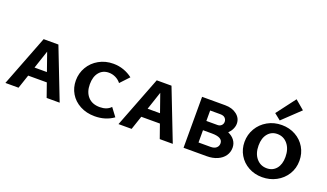

<svg xmlns="http://www.w3.org/2000/svg" viewBox="-71 -1202 2852 1675"><g transform="rotate(20 1355.0 -364.0)"><path d="M358 -128H185L142 0H20L203 -473H340L524 0H403ZM328 -213 269 -381 213 -213Z M590 -231Q590 -299 623.5 -356Q657 -413 716.5 -446.5Q776 -480 850 -480Q900 -480 945.5 -464Q991 -448 1028 -419L952 -338Q932 -364 902 -378.5Q872 -393 839 -393Q783 -393 749.5 -352.5Q716 -312 716 -242Q716 -169 755 -126Q794 -83 865 -83Q898 -83 924 -93Q950 -103 967 -122L1024 -46Q950 7 850 7Q773 7 713.5 -25Q654 -57 622 -111Q590 -165 590 -231Z M1408 -128H1235L1192 0H1070L1253 -473H1390L1574 0H1453ZM1378 -213 1319 -381 1263 -213Z M2076 -146Q2076 -104 2053 -71Q2030 -38 1987.5 -19Q1945 0 1889 0H1674V-473H1889Q1954 -473 1996.5 -440Q2039 -407 2039 -356Q2039 -331 2027 -305.5Q2015 -280 1994 -260Q2033 -243 2054.5 -213.5Q2076 -184 2076 -146ZM1781 -385V-288H1885Q1906 -288 1920 -301.5Q1934 -315 1934 -336Q1934 -355 1920 -370Q1906 -385 1874 -385ZM1964 -146Q1964 -202 1864 -202H1781V-88H1893Q1927 -88 1945.5 -104Q1964 -120 1964 -146Z M2322 -558 2456 -735 2541 -663 2381 -511ZM2156 -231Q2156 -299 2189.5 -356Q2223 -413 2282 -446.5Q2341 -480 2414 -480Q2484 -480 2541 -448.5Q2598 -417 2630.5 -362Q2663 -307 2663 -239Q2663 -168 2628 -112Q2593 -56 2534 -24.5Q2475 7 2404 7Q2334 7 2277 -24.5Q2220 -56 2188 -110.5Q2156 -165 2156 -231ZM2537 -228Q2537 -302 2499.5 -347.5Q2462 -393 2403 -393Q2349 -393 2315.5 -352.5Q2282 -312 2282 -243Q2282 -169 2319.5 -124.5Q2357 -80 2416 -80Q2471 -80 2504 -119.5Q2537 -159 2537 -228Z"/></g></svg>

Font: Ysabeau SC
Style: Bold
Weight: 700
Designer: Christian Thalmann (Catharsis Fonts)
Version: Version 0.003